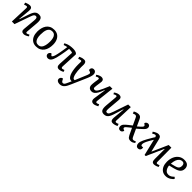

<svg xmlns="http://www.w3.org/2000/svg" viewBox="442 -2217 4140 4140"><g transform="rotate(45 2512.0 -146.5)"><path d="M581 -35Q570 -25 550 -13.5Q530 -2 507.5 6Q485 14 464 14Q425 14 406 -7Q387 -28 391 -69L417 -357Q422 -410 412 -430Q402 -450 377 -450Q355 -450 340.5 -437Q326 -424 315 -398.5Q304 -373 290 -333L173 0H93L109 -420Q110 -442 104 -451Q98 -460 82 -460Q72 -460 58 -455.5Q44 -451 23 -442L7 -489Q18 -495 37.5 -503Q57 -511 79 -516.5Q101 -522 121 -522Q164 -522 180 -496Q196 -470 191 -420L166 -152L173 -150L246 -368Q264 -421 284.5 -455Q305 -489 332.5 -505.5Q360 -522 398 -522Q444 -522 468 -502.5Q492 -483 499 -444.5Q506 -406 501 -349L479 -87Q477 -64 481.5 -54Q486 -44 502 -44Q514 -44 529.5 -51Q545 -58 559 -69Z M839 14Q773 14 727 -17Q681 -48 657 -104Q633 -160 633 -235Q633 -291 646 -342.5Q659 -394 686.5 -434.5Q714 -475 759 -498.5Q804 -522 868 -522Q934 -522 980.5 -491Q1027 -460 1051.5 -404.5Q1076 -349 1076 -274Q1076 -217 1063 -165Q1050 -113 1021.5 -73Q993 -33 948 -9.5Q903 14 839 14ZM845 -42Q899 -42 928.5 -74.5Q958 -107 970 -160.5Q982 -214 982 -275Q982 -332 970.5 -375Q959 -418 932.5 -442.5Q906 -467 860 -467Q820 -467 794 -448Q768 -429 753.5 -396Q739 -363 733.5 -320.5Q728 -278 728 -231Q728 -175 740.5 -132Q753 -89 779 -65.5Q805 -42 845 -42Z M1224 -465Q1249 -483 1282 -495.5Q1315 -508 1355 -514.5Q1395 -521 1439 -521Q1475 -521 1502 -515Q1529 -509 1546.5 -498Q1564 -487 1570 -471L1552 -91Q1551 -69 1557.5 -58Q1564 -47 1579 -47Q1589 -47 1601 -50.5Q1613 -54 1634 -63L1650 -20Q1635 -11 1615 -3.5Q1595 4 1575 9Q1555 14 1540 14Q1500 14 1482.5 -10Q1465 -34 1468 -86L1488 -438Q1481 -446 1450.5 -451Q1420 -456 1383 -456Q1377 -404 1367 -346Q1357 -288 1346 -233Q1335 -178 1324 -135Q1304 -57 1274.5 -21.5Q1245 14 1202 14Q1182 14 1166 5.5Q1150 -3 1140.5 -18Q1131 -33 1131 -51Q1131 -73 1144.5 -91.5Q1158 -110 1181 -119L1223 -76Q1237 -79 1249.5 -98Q1262 -117 1272 -151Q1278 -171 1285.5 -204.5Q1293 -238 1300.5 -279Q1308 -320 1315 -365Q1322 -410 1328 -454Q1309 -452 1283.5 -445.5Q1258 -439 1242 -431Z M1954 57Q1939 92 1923 123Q1907 154 1887 178Q1867 202 1839 215.5Q1811 229 1771 229Q1732 229 1706 210Q1680 191 1680 159Q1680 134 1696.5 114Q1713 94 1743 90L1758 119Q1767 135 1773.5 144.5Q1780 154 1787.5 158.5Q1795 163 1806 163Q1823 163 1835 154.5Q1847 146 1859 125.5Q1871 105 1886 69L1917 0H1906Q1874 0 1853.5 -14.5Q1833 -29 1815 -59Q1798 -87 1785.5 -131.5Q1773 -176 1766 -232.5Q1759 -289 1759 -353Q1759 -364 1759.5 -378.5Q1760 -393 1760 -407.5Q1760 -422 1760 -432Q1760 -448 1754.5 -454.5Q1749 -461 1738 -461Q1726 -461 1706 -454.5Q1686 -448 1673 -442L1657 -489Q1668 -495 1687 -503Q1706 -511 1729 -516.5Q1752 -522 1775 -522Q1815 -522 1831 -498.5Q1847 -475 1847 -436Q1847 -425 1846.5 -412.5Q1846 -400 1845.5 -387.5Q1845 -375 1845 -360Q1845 -302 1849.5 -254Q1854 -206 1862.5 -168.5Q1871 -131 1883 -104Q1891 -87 1897.5 -78Q1904 -69 1911.5 -66Q1919 -63 1928 -63H1945L2060 -338Q2071 -364 2073 -381Q2075 -398 2068 -408Q2061 -418 2044 -424L2007 -437Q2002 -474 2019.5 -498Q2037 -522 2074 -522Q2099 -522 2114.5 -510.5Q2130 -499 2138.5 -480.5Q2147 -462 2147 -438Q2147 -422 2143.5 -403.5Q2140 -385 2132 -360.5Q2124 -336 2111 -303Q2098 -270 2078 -226Z M2190 -473Q2205 -486 2225.5 -497Q2246 -508 2267.5 -515Q2289 -522 2306 -522Q2343 -522 2361.5 -504.5Q2380 -487 2380 -452Q2379 -442 2376 -417.5Q2373 -393 2368.5 -363Q2364 -333 2360.5 -305.5Q2357 -278 2357 -261Q2356 -240 2365 -229.5Q2374 -219 2394 -219Q2413 -219 2429.5 -231Q2446 -243 2464.5 -274Q2483 -305 2509 -362Q2535 -419 2572 -508H2651L2604 -90Q2602 -69 2608 -59.5Q2614 -50 2630 -50Q2641 -50 2656 -55.5Q2671 -61 2686 -70L2704 -25Q2688 -17 2672.5 -9.5Q2657 -2 2642.5 3.5Q2628 9 2615.5 11.5Q2603 14 2592 14Q2564 14 2546 2Q2528 -10 2521.5 -32.5Q2515 -55 2519 -88L2561 -367L2553 -368Q2523 -288 2495.5 -239.5Q2468 -191 2438.5 -169Q2409 -147 2373 -147Q2324 -147 2298 -173.5Q2272 -200 2272 -248Q2272 -266 2274 -290.5Q2276 -315 2280.5 -347Q2285 -379 2292 -420Q2296 -443 2290.5 -453Q2285 -463 2269 -463Q2256 -463 2240.5 -456.5Q2225 -450 2212 -439Z M2731 -473Q2746 -486 2766.5 -497Q2787 -508 2809 -515Q2831 -522 2848 -522Q2887 -522 2906 -501Q2925 -480 2921 -439L2896 -156Q2892 -101 2899 -79.5Q2906 -58 2932 -58Q2951 -58 2964 -67.5Q2977 -77 2989.5 -103Q3002 -129 3019 -177L3132 -508H3212L3196 -89Q3195 -66 3201 -57Q3207 -48 3223 -48Q3235 -48 3250.5 -53.5Q3266 -59 3282 -66L3298 -19Q3287 -12 3272 -6Q3257 0 3241.5 4.5Q3226 9 3211 11.5Q3196 14 3184 14Q3139 14 3124.5 -13.5Q3110 -41 3114 -88L3139 -358L3131 -359L3063 -140Q3047 -91 3027.5 -56.5Q3008 -22 2979.5 -4Q2951 14 2910 14Q2849 14 2826 -26.5Q2803 -67 2811 -162L2833 -420Q2835 -446 2830 -454.5Q2825 -463 2810 -463Q2798 -463 2782 -456.5Q2766 -450 2753 -439Z M3599 -306 3656 -356Q3680 -377 3693 -393.5Q3706 -410 3706 -423.5Q3706 -437 3690 -448L3662 -470Q3668 -492 3686 -507Q3704 -522 3730 -522Q3759 -522 3775 -502.5Q3791 -483 3791 -459Q3791 -438 3782 -419Q3773 -400 3748 -374Q3723 -348 3673 -305L3620 -259L3696 -96Q3711 -64 3722.5 -54Q3734 -44 3751 -44Q3768 -44 3781 -50Q3794 -56 3807 -63L3828 -29Q3809 -14 3782.5 0Q3756 14 3722 14Q3695 14 3676.5 7Q3658 0 3644.5 -16Q3631 -32 3619 -56L3545 -212L3458 -141Q3435 -123 3425.5 -107Q3416 -91 3422 -78.5Q3428 -66 3448 -58L3473 -48Q3468 -21 3450 -3.5Q3432 14 3407 14Q3373 14 3356.5 -6Q3340 -26 3340 -53Q3340 -94 3365 -124Q3390 -154 3443 -196L3523 -259L3448 -419Q3435 -447 3423 -453.5Q3411 -460 3399 -460Q3388 -460 3370 -453.5Q3352 -447 3340 -441L3324 -487Q3335 -494 3352.5 -502Q3370 -510 3392 -516Q3414 -522 3436 -522Q3472 -522 3493 -506.5Q3514 -491 3528 -460Z M4185 11H4151L4063 -357H4058Q4029 -309 4008 -272Q3987 -235 3974 -207Q3961 -179 3955 -158Q3949 -137 3949 -121Q3949 -99 3957 -88.5Q3965 -78 3982 -79L4014 -82Q4024 -40 4005 -13Q3986 14 3948 14Q3916 14 3896.5 -10Q3877 -34 3877 -74Q3877 -95 3884.5 -122.5Q3892 -150 3907.5 -183.5Q3923 -217 3946 -259Q3956 -277 3967.5 -296.5Q3979 -316 3991 -337Q4003 -358 4016 -380Q4029 -402 4044 -424Q4037 -445 4028.5 -452.5Q4020 -460 4008 -460Q3998 -460 3982.5 -453Q3967 -446 3941 -430L3920 -467Q3952 -491 3986.5 -506Q4021 -521 4046 -521Q4084 -521 4103 -503.5Q4122 -486 4132 -442L4203 -147H4207L4367 -508H4449L4452 -84Q4452 -62 4458 -53Q4464 -44 4479 -44Q4490 -44 4501.5 -47.5Q4513 -51 4535 -62L4549 -20Q4533 -11 4513 -3Q4493 5 4473.5 9.5Q4454 14 4439 14Q4400 14 4384 -9Q4368 -32 4368 -86V-384H4362Z M4834 -522Q4909 -522 4944 -487.5Q4979 -453 4979 -396Q4979 -354 4962.5 -325Q4946 -296 4918.5 -278Q4891 -260 4859 -248.5Q4827 -237 4796 -229L4685 -202Q4688 -165 4702 -130Q4716 -95 4743.5 -72Q4771 -49 4812 -49Q4835 -49 4855.5 -55.5Q4876 -62 4897.5 -76.5Q4919 -91 4944 -115L4976 -80Q4967 -69 4951.5 -53.5Q4936 -38 4912.5 -22.5Q4889 -7 4859 3.5Q4829 14 4792 14Q4728 14 4683.5 -17Q4639 -48 4616.5 -102.5Q4594 -157 4594 -225Q4594 -311 4624 -378Q4654 -445 4708 -483.5Q4762 -522 4834 -522ZM4890 -393Q4890 -414 4884 -431Q4878 -448 4864 -458.5Q4850 -469 4827 -469Q4786 -469 4755 -443.5Q4724 -418 4706.5 -371Q4689 -324 4685 -256L4786 -282Q4821 -291 4844 -304Q4867 -317 4878.5 -338.5Q4890 -360 4890 -393Z"/></g></svg>

Font: Literata 18pt
Style: Italic
Weight: 400
Italic angle: -2°
Designer: Latin by Veronika Burian and Jose Scaglione. Greek by Irene Vlachou. Cyrillic by Vera Evstafieva
Foundry: TypeTogether
Version: Version 3.103;gftools[0.9.29]